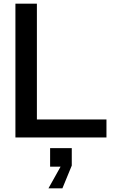

<svg xmlns="http://www.w3.org/2000/svg" viewBox="-20 -749 633 1046"><path d="M64 0V-729H181V-98H560V0ZM244 277 310 159H253V58H371V153L320 277Z"/></svg>

Font: Hubot Sans Medium
Style: Regular
Weight: 500
Designer: Deni Anggara
Foundry: GitHub, Inc., Subsidiary of Microsoft Corporation
Version: Version 2.000